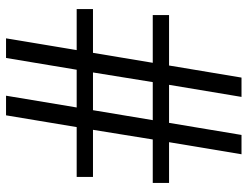

<svg xmlns="http://www.w3.org/2000/svg" viewBox="-112 -628 820 636"><g transform="rotate(90 298.0 -310.0)"><path d="M261 -460H387L427 -700H491L451 -460H586V-406H442L410 -208H566V-154H401L362 80H297L336 -154H211L172 80H107L146 -154H10V-208H155L188 -406H30V-460H197L237 -700H301ZM345 -208 378 -406H252L220 -208Z"/></g></svg>

Font: Minipax
Style: Regular
Weight: 400
Designer: Raphaël Ronot, Igor Stepanchenko (Cyrillic)
Foundry: steppetype
Version: Version 1.002